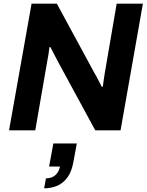

<svg xmlns="http://www.w3.org/2000/svg" viewBox="-20 -706 794 1040"><path d="M29 0 151 -686H288L488 -317Q495 -306 502.5 -291.5Q510 -277 517.5 -262.5Q525 -248 531 -236L537 -237Q539 -254 542 -274Q545 -294 547 -307L612 -686H754L633 0H496L299 -363Q290 -379 276.5 -405.5Q263 -432 253 -451H248Q246 -433 242 -408.5Q238 -384 235 -369L171 0ZM219 314 229 260Q262 260 281 241.5Q300 223 305 196H246L269 71H396L378 169Q369 222 346 254Q323 286 290.5 300Q258 314 219 314Z"/></svg>

Font: Archivo SemiBold
Style: Bold Italic
Weight: 700
Italic angle: -10°
Version: Version 2.001